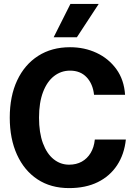

<svg xmlns="http://www.w3.org/2000/svg" viewBox="-20 -952 690 984"><path d="M334 12Q240 12 172 -33Q104 -78 67 -159.5Q30 -241 30 -349Q30 -459 68 -540Q106 -621 175.5 -665.5Q245 -710 339 -710Q413 -710 475 -681Q537 -652 576.5 -597.5Q616 -543 621 -466H462Q456 -522 424 -556Q392 -590 339 -590Q293 -590 257 -562Q221 -534 200.5 -480Q180 -426 180 -349Q180 -272 200 -218Q220 -164 255 -136Q290 -108 334 -108Q371 -108 399 -123.5Q427 -139 444.5 -168Q462 -197 466 -237H625Q617 -161 580 -105Q543 -49 481 -18.5Q419 12 334 12ZM255 -761 341 -932H486L374 -761Z"/></svg>

Font: Azeret Mono Thin SemiBold
Style: Regular
Weight: 600
Version: Version 1.002